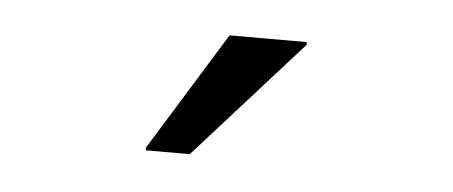

<svg xmlns="http://www.w3.org/2000/svg" viewBox="-27 -759 554 235"><g transform="rotate(5 250.0 -641.5)"><path d="M157.5 -566.7V-570L247.5 -715.8H342.5V-712.5L211.7 -566.7Z"/></g></svg>

Font: Funnel Display Light Light
Style: Regular
Weight: 300
Version: Version 1.000